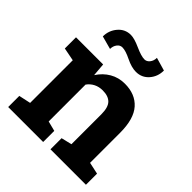

<svg xmlns="http://www.w3.org/2000/svg" viewBox="-204 -901 1043 1043"><g transform="rotate(45 317.5 -380.0)"><path d="M15.6 0ZM481 -738.3Q481 -691.4 451.9 -658.4Q422.9 -625.5 378.4 -625.5Q344.2 -625.5 301 -646.7Q257.8 -668 232.4 -668Q214.8 -668 202.9 -652.1Q190.9 -636.2 190.9 -614.3L115.2 -634.8Q115.2 -680.7 144.3 -714.6Q173.3 -748.5 217.3 -748.5Q244.6 -748.5 291.3 -727.3Q337.9 -706.1 363.3 -706.1Q380.4 -706.1 392.8 -721.7Q405.3 -737.3 405.3 -760.3ZM22.9 -85.4 91.3 -100.1V-427.7L15.6 -442.4V-528.3H224.1L230.5 -452.6Q256.8 -493.2 295.4 -515.6Q334 -538.1 381.8 -538.1Q461.9 -538.1 506.8 -487.8Q551.8 -437.5 551.8 -330.1V-100.1L620.1 -85.4V0H347.7V-85.4L408.7 -100.1V-329.6Q408.7 -382.8 387.2 -405Q365.7 -427.2 322.3 -427.2Q293.9 -427.2 271.5 -415.8Q249 -404.3 233.9 -383.3V-100.1L291.5 -85.4V0H22.9Z"/></g></svg>

Font: TypoPRO Roboto Slab
Style: Bold
Weight: 700
Designer: Google
Version: Version 1.100263; 2013; ttfautohint (v0.94.20-1c74) -l 8 -r 